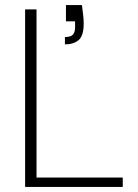

<svg xmlns="http://www.w3.org/2000/svg" viewBox="-20 -737 543 757"><path d="M79 0V-700H124V-37H464V0ZM236 -562V-591Q259 -591 267.5 -600.5Q276 -610 276 -629V-653H240V-717H303Q306 -694 308 -677Q310 -660 310 -644Q310 -596 290 -579Q270 -562 236 -562Z"/></svg>

Font: DM Sans 12pt ExtraLight
Style: Regular
Weight: 250
Version: Version 4.004;gftools[0.9.30]